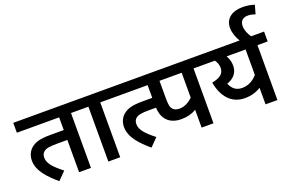

<svg xmlns="http://www.w3.org/2000/svg" viewBox="-109 -1307 2631 1733"><g transform="rotate(-20 1207.0 -440.5)"><path d="M520 -527H618V-622H0V-527H406V-405H277C178 -405 129 -390 89 -356C61 -331 41 -292 41 -244C41 -146 118 -64 211 15L285 -60C200 -126 155 -176 155 -229C155 -254 162 -272 177 -284C201 -304 232 -310 308 -310H406V0H520Z M801 -527H899V-622H604V-527H687V0H801Z M885 -622V-527H1256V-622ZM926 -244C926 -146 1003 -64 1096 15L1170 -60C1085 -126 1040 -176 1040 -229C1040 -254 1047 -272 1062 -284C1086 -304 1117 -310 1193 -310H1271V-405H1162C1063 -405 1014 -390 974 -356C946 -331 926 -292 926 -244Z M1697 -527H1794V-622H1184V-527H1256V-350C1256 -262 1271 -220 1305 -183C1333 -154 1378 -134 1437 -134C1498 -134 1539 -146 1583 -171V0H1697ZM1583 -527V-288C1556 -261 1509 -229 1458 -229C1430 -229 1409 -235 1396 -249C1377 -268 1370 -289 1370 -359V-527Z M2409 -622H1780V-527H1902C1917 -506 1929 -479 1929 -450C1929 -393 1891 -364 1812 -349C1835 -213 1912 -116 2042 -116C2104 -116 2155 -132 2197 -159V0H2311V-527H2409ZM1936 -293C2006 -318 2042 -364 2042 -429C2042 -465 2032 -497 2015 -527H2197V-283C2160 -239 2110 -211 2051 -211C1994 -211 1959 -240 1936 -293Z M2178 -615H2289C2262 -653 2244 -694 2244 -731C2244 -780 2268 -808 2321 -808C2343 -808 2366 -803 2390 -794L2414 -878C2385 -888 2345 -896 2301 -896C2204 -896 2131 -851 2131 -756C2131 -711 2150 -660 2178 -615Z"/></g></svg>

Font: Noto Sans SemiBold
Style: Italic
Weight: 600
Italic angle: -12°
Designer: Monotype Design Team
Foundry: Monotype Imaging Inc.
Version: Version 2.013